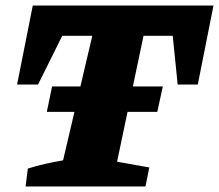

<svg xmlns="http://www.w3.org/2000/svg" viewBox="-20 -677 795 697"><path d="M755 -657 698 -370H625L607 -547H501L405 -90L522 -69L508 0H73L81 -65Q112 -75 143.5 -82Q175 -89 209 -95L315 -547H206L118 -370H42L99 -657ZM169 -363H571L551 -271H150Z"/></svg>

Font: Piazzolla ExtraBold
Style: Italic
Weight: 800
Italic angle: -11.3°
Designer: Juan Pablo del Peral
Foundry: Huerta Tipografica
Version: Version 1.330